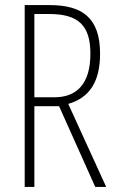

<svg xmlns="http://www.w3.org/2000/svg" viewBox="-20 -734 456 754"><path d="M175 -714H77V0H115V-317H212L354 0H397L248 -326C332 -350 373 -414 373 -523C373 -664 303 -714 175 -714ZM173 -679C289 -679 335 -633 335 -523C335 -402 279 -352 194 -352H115V-679Z"/></svg>

Font: Noto Sans Thai ExtCond ExtLt
Style: Regular
Weight: 200
Width: 2
Designer: Monotype Design Team
Foundry: Monotype Imaging Inc.
Version: Version 2.002